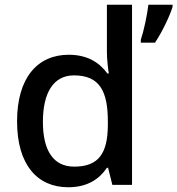

<svg xmlns="http://www.w3.org/2000/svg" viewBox="-20 -780 748 810"><path d="M268 10C350 10 400 -26 431 -72H436L454 0H537V-760H431V-558C431 -531 436 -488 439 -470H433C401 -514 351 -549 270 -549C139 -549 52 -453 52 -268C52 -84 138 10 268 10ZM708 -751V-760H606C601 -717 587 -651 574 -612V-600H634C665 -647 696 -712 708 -751ZM293 -77C205 -77 161 -145 161 -266C161 -388 205 -462 292 -462C402 -462 435 -393 435 -267V-251C434 -134 397 -77 293 -77Z"/></svg>

Font: Noto Sans Hanifi Rohingya Medium
Style: Regular
Weight: 500
Designer: Monotype Design Team and DaltonMaag
Foundry: Google LLC
Version: Version 2.102